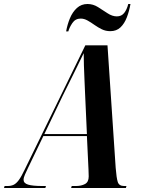

<svg xmlns="http://www.w3.org/2000/svg" viewBox="-77 -941 713 961"><path d="M-57 0 -54 -10H-39Q-22 -10 -9 -16Q4 -22 17 -39.5Q30 -57 47 -93L350 -714H461L502 -101Q506 -50 512.5 -30Q519 -10 544 -10H556L553 0H279L282 -10H303Q330 -10 348.5 -20Q367 -30 367 -58Q367 -65 366.5 -74Q366 -83 366 -92L358 -260H140L64 -102Q55 -83 48 -67.5Q41 -52 41 -41Q41 -24 63.5 -17Q86 -10 135 -10H153L150 0ZM237 -462 145 -270H358L349 -469Q348 -499 346 -538Q344 -577 343 -614Q342 -651 342 -675Q325 -639 298.5 -586Q272 -533 237 -462ZM475 -785Q452 -785 432.5 -794.5Q413 -804 395.5 -816.5Q378 -829 361 -838.5Q344 -848 327 -848Q300 -848 285 -825.5Q270 -803 265 -784H254Q260 -818 273 -849.5Q286 -881 308 -901Q330 -921 361 -921Q389 -921 413.5 -905.5Q438 -890 461.5 -874.5Q485 -859 508 -859Q531 -859 544.5 -876Q558 -893 565 -921H576Q570 -886 558 -854.5Q546 -823 526 -804Q506 -785 475 -785Z"/></svg>

Font: Noto Serif Display ExtraCondensed
Style: Bold Italic
Weight: 700
Width: 2
Italic angle: -12°
Designer: Monotype Design Team
Foundry: Monotype Imaging Inc.
Version: Version 2.009